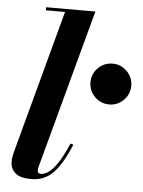

<svg xmlns="http://www.w3.org/2000/svg" viewBox="-54 -793 628 846"><g transform="rotate(5 260.0 -370.0)"><path d="M339 -438Q339 -475 365.5 -501.5Q392 -528 429.5 -528Q466.5 -528 493 -501.5Q519.5 -475 519.5 -438Q519.5 -400.5 493 -374Q466.5 -347.5 429.5 -347.5Q392 -347.5 365.5 -374Q339 -400.5 339 -438ZM288 -157Q252.5 -72 213.8 -31Q175 10 115.5 10Q67 10 45.2 -9Q23.5 -28 23.5 -59.5Q23.5 -73.5 26 -85.2Q28.5 -97 30.5 -105L200.5 -736.5H115.5V-750H333.5L144 -47.5Q141.5 -38.5 141.5 -31.5Q141.5 -16.5 156 -16.5Q171.5 -16.5 189.8 -28.8Q208 -41 229.2 -72.5Q250.5 -104 275 -161Z"/></g></svg>

Font: Bodoni* 16pt
Style: Bold Italic
Weight: 700
Italic angle: -13°
Version: Version 2.3